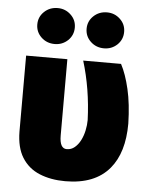

<svg xmlns="http://www.w3.org/2000/svg" viewBox="-55 -820 700 876"><g transform="rotate(5 295.5 -382.0)"><path d="M276.3 9.9Q209.9 9.9 158.4 -11.4Q106.5 -32.7 77.4 -79.9Q49.7 -125 49 -197.4V-545.5H237.9V-196Q237.9 -136.4 270.6 -136.4Q291.2 -136.4 307 -149.7Q322.8 -163 333.3 -183.6Q343.8 -204.2 349.1 -229Q354.4 -253.9 354.4 -277Q349.1 -419.4 310.4 -545.5H483.7Q507.1 -501.4 522.7 -434.1Q538.4 -366.8 540.5 -277Q540.5 -143.8 478.7 -70Q411.9 9.9 276.3 9.9ZM174 -609.4Q137.4 -609.4 112.2 -633.5Q87.4 -657.3 87.4 -691.8Q87.4 -726.2 112.2 -750Q137.4 -774.1 174 -774.1Q209.2 -774.1 234 -750.4Q259.2 -726.9 259.2 -691.8Q259.2 -657 234 -632.8Q208.8 -609.4 174 -609.4ZM399.9 -609.4Q363.3 -609.4 338.1 -633.5Q313.2 -657.3 313.2 -691.8Q313.2 -726.2 338.1 -750Q363.3 -774.1 399.9 -774.1Q435 -774.1 459.9 -750.4Q485.1 -726.9 485.1 -691.8Q485.1 -657 459.9 -632.8Q434.7 -609.4 399.9 -609.4Z"/></g></svg>

Font: Linik Sans Black
Style: Regular
Weight: 900
Designer: Fonts by Rasmus Andersson / Changes by Cristiano Sobral with parts from Marc Monis
Foundry: rsms
Version: Version 3.020; ttfautohint (v1.6)